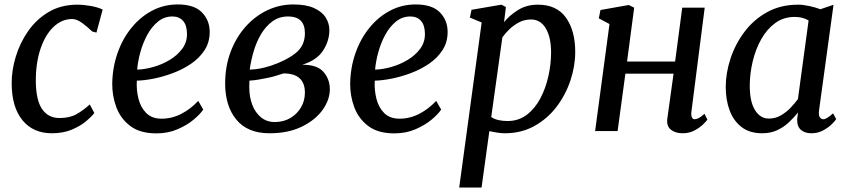

<svg xmlns="http://www.w3.org/2000/svg" viewBox="-20 -589 3818 863"><path d="M394.5 -447.5Q375.5 -466 350.5 -484.8Q325.5 -503.5 304.5 -503.5Q257.5 -503.5 220.2 -467.8Q183 -432 161.8 -368.8Q140.5 -305.5 141 -222.5Q142 -138 169.5 -98.2Q197 -58.5 247.5 -58.5Q293 -58.5 323.8 -75.8Q354.5 -93 383.5 -119.5L404 -81Q391.5 -64.5 366 -43.2Q340.5 -22 302 -6Q263.5 10 213 10Q129 10 81 -48.5Q33 -107 32.5 -213.5Q32 -272 50.8 -334Q69.5 -396 106.5 -449.2Q143.5 -502.5 199 -535.2Q254.5 -568 328 -568Q355.5 -568 387.8 -562.2Q420 -556.5 441.5 -546L413.5 -442.5Z M893.5 -96.5Q880 -76 850 -51Q820 -26 777.5 -7.8Q735 10.5 683 10.5Q610 10.5 566.2 -22.2Q522.5 -55 503.2 -106.2Q484 -157.5 484.5 -213Q485.5 -285 508 -349.5Q530.5 -414 570.2 -463.2Q610 -512.5 663.2 -540.8Q716.5 -569 779 -569Q852.5 -569 887.2 -533.8Q922 -498.5 922.5 -447Q923 -400 899.8 -364Q876.5 -328 838.5 -302.2Q800.5 -276.5 756 -260Q711.5 -243.5 669 -235.2Q626.5 -227 595 -226.5Q592.5 -184.5 602.5 -145Q612.5 -105.5 637.8 -80.5Q663 -55.5 706.5 -55.5Q752.5 -55.5 794.8 -77.2Q837 -99 871 -135.5ZM755 -515Q718.5 -515 690.2 -492Q662 -469 642.2 -432.8Q622.5 -396.5 611 -354.8Q599.5 -313 596.5 -276Q630.5 -277 669.5 -288Q708.5 -299 743 -319.8Q777.5 -340.5 799.2 -370Q821 -399.5 820.5 -437.5Q820 -476 802.5 -495.5Q785 -515 755 -515Z M1191.5 10Q1092.5 10 1042.2 -51.5Q992 -113 992 -213.5Q992 -290 1016.2 -355Q1040.5 -420 1083 -468Q1125.5 -516 1180.8 -542.5Q1236 -569 1299 -569Q1356.5 -569 1392.2 -552.5Q1428 -536 1444.2 -509.8Q1460.5 -483.5 1460.5 -454Q1460.5 -405 1431.8 -361.2Q1403 -317.5 1338.5 -298Q1405.5 -298.5 1434 -265.8Q1462.5 -233 1462.5 -188Q1462.5 -140.5 1430 -95Q1397.5 -49.5 1336.8 -19.8Q1276 10 1191.5 10ZM1102.5 -276Q1128 -277 1149 -281Q1170 -285 1197 -293.5Q1265 -316 1307.8 -349.5Q1350.5 -383 1350.5 -439.5Q1350.5 -515 1275 -515Q1234.5 -515 1204.2 -492.8Q1174 -470.5 1153 -434.8Q1132 -399 1119.8 -357Q1107.5 -315 1102.5 -276ZM1215.5 -40.5Q1254 -40.5 1284.5 -58.2Q1315 -76 1332.8 -106Q1350.5 -136 1350.5 -173Q1350 -259 1254.5 -259Q1244 -256 1225 -249.8Q1206 -243.5 1185.5 -239.5Q1167.5 -236 1146.5 -232Q1125.5 -228 1101 -226.5Q1100.5 -209 1100.5 -195.5Q1100.5 -153 1114 -117.8Q1127.5 -82.5 1153.2 -61.5Q1179 -40.5 1215.5 -40.5Z M1963 -96.5Q1949.5 -76 1919.5 -51Q1889.5 -26 1847 -7.8Q1804.5 10.5 1752.5 10.5Q1679.5 10.5 1635.8 -22.2Q1592 -55 1572.8 -106.2Q1553.5 -157.5 1554 -213Q1555 -285 1577.5 -349.5Q1600 -414 1639.8 -463.2Q1679.5 -512.5 1732.8 -540.8Q1786 -569 1848.5 -569Q1922 -569 1956.8 -533.8Q1991.5 -498.5 1992 -447Q1992.5 -400 1969.2 -364Q1946 -328 1908 -302.2Q1870 -276.5 1825.5 -260Q1781 -243.5 1738.5 -235.2Q1696 -227 1664.5 -226.5Q1662 -184.5 1672 -145Q1682 -105.5 1707.2 -80.5Q1732.5 -55.5 1776 -55.5Q1822 -55.5 1864.2 -77.2Q1906.5 -99 1940.5 -135.5ZM1824.5 -515Q1788 -515 1759.8 -492Q1731.5 -469 1711.8 -432.8Q1692 -396.5 1680.5 -354.8Q1669 -313 1666 -276Q1700 -277 1739 -288Q1778 -299 1812.5 -319.8Q1847 -340.5 1868.8 -370Q1890.5 -399.5 1890 -437.5Q1889.5 -476 1872 -495.5Q1854.5 -515 1824.5 -515Z M2044 254 2145 -488 2092 -510 2099.5 -545 2233.5 -568 2254 -557.5 2245.5 -489.5Q2269 -519 2307.8 -543.5Q2346.5 -568 2397.5 -568Q2482.5 -568 2524 -509.5Q2565.5 -451 2565.5 -356Q2565.5 -292 2544 -227.5Q2522.5 -163 2481.8 -109.2Q2441 -55.5 2382.2 -22.8Q2323.5 10 2249 10Q2232.5 10 2214.2 7Q2196 4 2179.5 0.5L2144.5 254ZM2188 -63Q2203 -53 2221.8 -49Q2240.5 -45 2261.5 -45Q2311 -45 2348 -73.2Q2385 -101.5 2409 -147.2Q2433 -193 2445 -247.2Q2457 -301.5 2457 -353Q2457 -421.5 2433.2 -461.5Q2409.5 -501.5 2366.5 -501.5Q2338 -501.5 2313.5 -488.8Q2289 -476 2269.8 -457.5Q2250.5 -439 2238 -421Z M3088 -89Q3085.5 -70.5 3089.8 -61.8Q3094 -53 3101.5 -53Q3110 -53 3120.5 -58.2Q3131 -63.5 3146.5 -77.5L3159.5 -51.5Q3155.5 -44.5 3140.2 -29.8Q3125 -15 3101.5 -2.5Q3078 10 3048.5 10Q3015 10 2995 -6.5Q2975 -23 2979.5 -56L3007.5 -258H2791L2756 0H2655L2719.5 -481L2671.5 -506.5L2679 -544L2806 -566.5L2830.5 -554.5L2798.5 -312.5H3014.5L3046.5 -554.5H3147.5Z M3661.5 -93.5Q3658.5 -70 3665.2 -61.5Q3672 -53 3680.5 -53Q3695.5 -53 3724.5 -79.5L3738.5 -53.5Q3734.5 -46.5 3719.2 -31.2Q3704 -16 3680.2 -3Q3656.5 10 3626.5 10Q3598 10 3580.2 -5Q3562.5 -20 3563 -53.5L3567 -83.5Q3549 -61 3526.2 -39.5Q3503.5 -18 3473.8 -4Q3444 10 3405.5 10Q3350 10 3313.8 -17.5Q3277.5 -45 3259.8 -92.2Q3242 -139.5 3242 -198Q3242 -260 3263.2 -325Q3284.5 -390 3325.8 -445.2Q3367 -500.5 3427.8 -534.2Q3488.5 -568 3567 -568Q3590 -568 3618.2 -561.8Q3646.5 -555.5 3667.5 -547.5L3726.5 -567.5ZM3614.5 -497Q3588 -513 3552.5 -513Q3502 -513 3464.2 -485.2Q3426.5 -457.5 3401 -411.8Q3375.5 -366 3362.8 -311.2Q3350 -256.5 3350 -203.5Q3350 -131.5 3373.8 -93.8Q3397.5 -56 3435.5 -56Q3465.5 -56 3490.2 -70.5Q3515 -85 3534 -105.2Q3553 -125.5 3566.5 -143.5Z"/></svg>

Font: Merriweather
Style: Italic
Weight: 400
Italic angle: -7.8°
Designer: Eben Sorkin
Foundry: Eben Sorkin
Version: Version 2.100